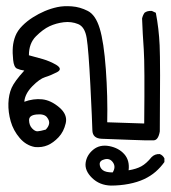

<svg xmlns="http://www.w3.org/2000/svg" viewBox="-20 -281 545 613"><path d="M334 311.5Q297.9 310.5 273.9 287.1Q250 263.7 253.4 238.8Q256.8 213.9 277.8 196.8Q298.8 179.7 329.1 185.5Q359.4 191.4 377 211.4Q394.5 231.4 390.6 262.7Q415 258.8 431.2 250Q447.3 241.2 463.9 220.7Q474.6 210 490.2 210.9Q500 214.8 504.9 224.6V236.3Q493.2 252.9 477.1 267.1Q460.9 281.2 439.9 291Q418.9 300.8 391.1 306.2Q363.3 311.5 334 311.5ZM339.8 269.5Q350.6 252 340.8 237.8Q331.1 223.6 314.5 227.5Q297.9 231.4 298.3 243.2Q298.8 254.9 308.1 262.2Q317.4 269.5 339.8 269.5ZM91.8 188.5Q63.5 183.6 43 159.7Q22.5 135.7 14.2 106.4Q5.9 77.1 6.8 48.8Q7.8 20.5 17.1 -0.5Q26.4 -21.5 57.6 -55.7Q43.9 -57.6 34.2 -62Q24.4 -66.4 22 -89.4Q19.5 -112.3 21 -130.9Q22.5 -149.4 29.3 -166.5Q36.1 -183.6 51.3 -198.7Q66.4 -213.9 85 -225.6Q103.5 -237.3 123 -245.6Q142.6 -253.9 163.1 -258.3Q183.6 -262.7 209.5 -260.7Q235.4 -258.8 260.3 -246.1Q285.2 -233.4 298.3 -190.4Q311.5 -147.5 317.9 -60.1Q324.2 27.3 322.3 109.4L440.4 113.3Q442.4 -74.2 439 -123Q435.5 -171.9 433.6 -221.7Q435.5 -231.4 441.4 -240.2Q450.2 -247.1 464.8 -246.1L477.5 -240.2Q487.3 -189.5 489.7 -136.2Q492.2 -83 490.2 138.7Q485.4 166 471.2 167Q457 168 396 165.5Q335 163.1 305.2 162.1Q275.4 161.1 274.9 134.8Q274.4 108.4 268.6 -7.3Q262.7 -123 256.8 -159.2Q251 -195.3 229.5 -204.1Q208 -212.9 183.6 -210Q159.2 -207 138.2 -197.3Q117.2 -187.5 94.7 -165Q72.3 -142.6 72.3 -104.5Q94.7 -98.6 116.7 -92.3Q138.7 -85.9 159.2 -74.2Q181.6 -60.5 161.6 -50.3Q141.6 -40 124 -34.7Q106.4 -29.3 83 -5.4Q59.6 18.6 57.6 43.9Q86.9 33.2 114.7 36.1Q142.6 39.1 169.4 62Q196.3 85 189.9 112.3Q183.6 139.6 167 157.2Q150.4 174.8 132.3 182.6Q114.3 190.4 91.8 188.5ZM126 132.8Q134.8 124 136.7 114.3Q138.7 104.5 129.9 93.3Q121.1 82 96.7 84.5Q72.3 86.9 72.8 103Q73.2 119.1 82.5 128.9Q91.8 138.7 100.1 138.2Q108.4 137.7 126 132.8Z"/></svg>

Font: NaikaiFont
Style: Regular
Weight: 400
Version: Version 1.67